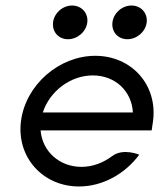

<svg xmlns="http://www.w3.org/2000/svg" viewBox="-20 -664 576 695"><path d="M387 -583C383 -549 407 -522 441 -522C475 -522 507 -549 511 -583C515 -617 490 -644 456 -644C422 -644 391 -617 387 -583ZM172 -583C168 -549 192 -522 226 -522C260 -522 292 -549 296 -583C300 -617 275 -644 241 -644C207 -644 176 -617 172 -583ZM127 -192H529L534 -226C551 -357 456 -462 325 -462C194 -462 73 -357 56 -226C39 -95 135 11 266 11C352 11 433 -35 484 -104C484 -104 426 -129 386 -99C354 -75 316 -60 275 -60C195 -60 133 -116 127 -192ZM461 -257H135C160 -334 235 -391 316 -391C397 -391 457 -334 461 -257Z"/></svg>

Font: Charger
Style: It
Weight: 400
Designer: Jasper
Foundry: Cannot Into Space Fonts
Version: Version 0.98